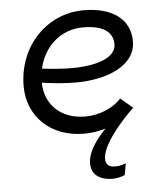

<svg xmlns="http://www.w3.org/2000/svg" viewBox="-52 -569 705 824"><g transform="rotate(-5 300.0 -157.5)"><path d="M296 5C327 5 359 0 388 -9C349 31 318 76 311 115C302 166 326 203 389 208C410 210 436 205 453 197L462 147C445 155 425 158 406 156C384 154 371 138 376 108C386 53 442 -14 497 -71C503 -76 509 -82 514 -88L462 -132C429 -95 370 -68 307 -68C200 -68 134 -136 133 -229C180 -222 230 -217 279 -217C415 -217 538 -268 538 -372C538 -467 463 -523 338 -523C180 -523 54 -393 54 -220C54 -92 149 5 296 5ZM139 -289C160 -383 233 -450 329 -450C420 -450 458 -417 458 -366C458 -310 379 -280 265 -280C224 -280 180 -284 139 -289Z"/></g></svg>

Font: Fixel Display
Style: Italic
Weight: 400
Italic angle: -10°
Designer: AlfaBravo + MacPaw
Foundry: Kyrylo Tkachov, Marchela Mozhyna, Serhii Makarenko, Maria Weinstein, Zakhar Kryvoshyya
Version: Version 1.210;Glyphs 3.2 (3217)